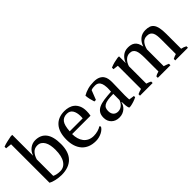

<svg xmlns="http://www.w3.org/2000/svg" viewBox="55 -1523 2305 2305"><g transform="rotate(-45 1208.0 -370.0)"><path d="M289 -450Q241 -450 211 -417.5Q181 -385 167 -335V-56Q185 -46 211 -40.5Q237 -35 266 -35Q332 -35 370 -92.5Q408 -150 408 -259Q408 -298 401.5 -333Q395 -368 380.5 -394Q366 -420 343.5 -435Q321 -450 289 -450ZM77 -682 1 -690V-716Q32 -729 70.5 -737Q109 -745 142 -752H167V-401H169Q186 -452 226.5 -482Q267 -512 316 -512Q407 -512 455.5 -450Q504 -388 504 -259Q504 -127 437.5 -59Q371 9 246 9Q221 9 196 5.5Q171 2 148 -3Q125 -8 106.5 -15Q88 -22 77 -29Z M808 -468Q751 -468 721 -429.5Q691 -391 685 -294H905Q906 -303 906.5 -311.5Q907 -320 907 -328Q907 -392 883 -430Q859 -468 808 -468ZM991 -70Q983 -53 966 -38Q949 -23 927 -12Q905 -1 879 5.5Q853 12 826 12Q767 12 722 -6.5Q677 -25 647 -59.5Q617 -94 601.5 -142Q586 -190 586 -250Q586 -378 645 -445Q704 -512 812 -512Q847 -512 881 -502.5Q915 -493 941.5 -471Q968 -449 984.5 -412.5Q1001 -376 1001 -322Q1001 -305 999.5 -287.5Q998 -270 994 -250H682Q682 -208 692.5 -171.5Q703 -135 724 -108Q745 -81 777 -65.5Q809 -50 852 -50Q887 -50 923 -60Q959 -70 977 -86Z M1265 -50Q1290 -50 1309 -60Q1328 -70 1341 -84Q1354 -98 1362 -112.5Q1370 -127 1373 -137V-242Q1315 -242 1278 -236Q1241 -230 1220 -217Q1199 -204 1191 -184.5Q1183 -165 1183 -140Q1183 -97 1205 -73.5Q1227 -50 1265 -50ZM1458 -131Q1458 -109 1459 -93Q1460 -77 1461 -59L1530 -49V-28Q1505 -15 1474.5 -5Q1444 5 1416 10H1391Q1381 -13 1379 -40.5Q1377 -68 1376 -101H1371Q1367 -81 1355.5 -60.5Q1344 -40 1325.5 -24Q1307 -8 1282 2Q1257 12 1225 12Q1164 12 1125.5 -25Q1087 -62 1087 -122Q1087 -168 1105.5 -197.5Q1124 -227 1160 -244Q1196 -261 1249 -268.5Q1302 -276 1372 -280Q1375 -311 1375 -338Q1374 -348 1374 -358Q1372 -392 1363 -416.5Q1354 -441 1335.5 -454.5Q1317 -468 1287 -468Q1273 -468 1255.5 -466.5Q1238 -465 1221 -458L1174 -338H1148Q1138 -368 1130.5 -400Q1123 -432 1121 -463Q1159 -486 1205.5 -499Q1252 -512 1309 -512Q1360 -512 1390.5 -497.5Q1421 -483 1437 -460Q1453 -437 1458 -409Q1463 -381 1463 -353Q1463 -293 1460.5 -237.5Q1458 -182 1458 -131Z M2101 0H1887V-25Q1897 -31 1911.5 -37.5Q1926 -44 1946 -49V-280Q1946 -320 1942.5 -352Q1939 -384 1929.5 -405.5Q1920 -427 1902 -438.5Q1884 -450 1855 -450Q1833 -450 1814.5 -441Q1796 -432 1781.5 -417Q1767 -402 1756.5 -383Q1746 -364 1740 -343V-49Q1756 -44 1770.5 -38.5Q1785 -33 1799 -25V0H1584V-25Q1598 -32 1615 -38Q1632 -44 1650 -49V-442L1584 -450V-476Q1616 -490 1649.5 -498.5Q1683 -507 1715 -512H1740V-399H1741Q1757 -446 1795.5 -479Q1834 -512 1891 -512Q1915 -512 1937 -507Q1959 -502 1978 -488.5Q1997 -475 2010 -451Q2023 -427 2029 -389Q2047 -444 2087 -478Q2127 -512 2187 -512Q2224 -512 2251.5 -502.5Q2279 -493 2297 -469Q2315 -445 2323.5 -404Q2332 -363 2332 -300V-49Q2366 -43 2398 -25V0H2183V-25Q2213 -41 2242 -49V-298Q2242 -334 2238.5 -362Q2235 -390 2225 -409.5Q2215 -429 2197 -439.5Q2179 -450 2149 -450Q2101 -450 2074.5 -417Q2048 -384 2036 -333V-49Q2071 -39 2101 -25Z"/></g></svg>

Font: PTSerif
Style: Regular
Weight: 400
Designer: A.Korolkova, O.Umpeleva, V.Yefimov
Foundry: ParaType Ltd
Version: Version 1.000W OFL; ttfautohint (v1.2) -l 8 -r 50 -G 200 -x 